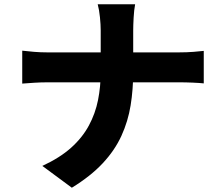

<svg xmlns="http://www.w3.org/2000/svg" viewBox="-20 -816 1040 898"><path d="M451 -674Q451 -700 447.5 -735Q444 -770 437 -796H612Q607 -770 605 -733.5Q603 -697 603 -673Q603 -645 603 -613.5Q603 -582 603 -548Q603 -514 603 -479Q603 -398 591 -323.5Q579 -249 548 -181Q517 -113 460.5 -52.5Q404 8 316 62L178 -40Q260 -78 312.5 -125Q365 -172 395.5 -228.5Q426 -285 438.5 -348Q451 -411 451 -479Q451 -514 451 -548Q451 -582 451 -614.5Q451 -647 451 -674ZM84 -579Q109 -576 139.5 -573.5Q170 -571 201 -571Q213 -571 249.5 -571Q286 -571 337 -571Q388 -571 447 -571Q506 -571 565.5 -571Q625 -571 677 -571Q729 -571 766 -571Q803 -571 817 -571Q854 -571 885 -573.5Q916 -576 933 -578V-426Q916 -428 882 -429.5Q848 -431 816 -431Q802 -431 765.5 -431Q729 -431 677 -431Q625 -431 566 -431Q507 -431 448 -431Q389 -431 338.5 -431Q288 -431 252 -431Q216 -431 204 -431Q171 -431 140.5 -429Q110 -427 84 -425Z"/></svg>

Font: Noto Sans SC Thin ExtraBold
Style: Regular
Weight: 800
Version: Version 2.004-H2;hotconv 1.0.118;makeotfexe 2.5.65603